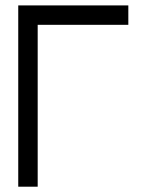

<svg xmlns="http://www.w3.org/2000/svg" viewBox="-20 -704 553 724"><path d="M463.9 -683.6V-610.4H122.1V0H48.8V-683.6Z"/></svg>

Font: Sanitrixie
Style: Regular
Weight: 400
Designer: Jayvee D. Enaguas (Grand Chaos)
Version: Version 1.1 - 6/9/2013